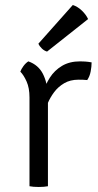

<svg xmlns="http://www.w3.org/2000/svg" viewBox="-20 -742 392 765"><path d="M345 -493.5Q345 -476.5 341.2 -457Q337.5 -437.5 327.5 -423Q319.5 -424 310.5 -424.2Q301.5 -424.5 293 -424.5Q259.5 -424.5 235.5 -410.2Q211.5 -396 195.5 -374.5Q179.5 -353 169.8 -329.5Q160 -306 155.5 -287L142 -303.5Q142 -335.5 151 -369.5Q160 -403.5 178.5 -432.5Q197 -461.5 227 -479.5Q257 -497.5 299 -497.5Q307.5 -497.5 319.2 -496.8Q331 -496 345 -493.5ZM61 -456.5Q64.5 -466.5 73.5 -478.8Q82.5 -491 93 -497.5Q132.5 -483.5 150.8 -448Q169 -412.5 171 -361.5V0Q164 1.5 154.5 2.2Q145 3 134.5 3Q123.5 3 114 2.2Q104.5 1.5 97.5 0V-354Q97.5 -391.5 86 -417.2Q74.5 -443 61 -456.5ZM270 -722Q290 -715.5 306.5 -699.5Q323 -683.5 331 -666L167.5 -536.5Q156.5 -539.5 147 -548.5Q137.5 -557.5 133 -568Z"/></svg>

Font: Signika Light Light
Style: Regular
Weight: 300
Version: Version 2.001